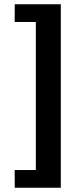

<svg xmlns="http://www.w3.org/2000/svg" viewBox="-20 -728 391 900"><path d="M49 152V69H148V-625H49V-708H265V152Z"/></svg>

Font: Mada ExtraBold
Style: Regular
Weight: 800
Designer: Khaled Hosny
Version: Version 1.5